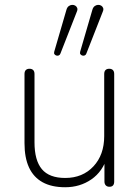

<svg xmlns="http://www.w3.org/2000/svg" viewBox="-20 -779 585 807"><path d="M254 8Q197 8 159 -13Q121 -34 102 -75Q83 -116 83 -177V-468Q83 -479 88.5 -484.5Q94 -490 104 -490Q114 -490 119.5 -484.5Q125 -479 125 -468V-181Q125 -105 156 -68Q187 -31 254 -31Q327 -31 372.5 -79.5Q418 -128 418 -207V-468Q418 -479 423.5 -484.5Q429 -490 439 -490Q449 -490 454.5 -484.5Q460 -479 460 -468V-16Q460 6 440 6Q430 6 424.5 0Q419 -6 419 -16V-121H431Q412 -58 364 -25Q316 8 254 8ZM343 -554Q341 -548 336 -546Q331 -544 326 -545.5Q321 -547 318 -551Q315 -555 317 -562L368 -737Q371 -748 377.5 -753Q384 -758 391.5 -758.5Q399 -759 405 -755.5Q411 -752 413.5 -745.5Q416 -739 412 -730ZM234 -554Q232 -548 227 -546Q222 -544 217 -545.5Q212 -547 209 -551Q206 -555 208 -562L259 -737Q262 -748 268.5 -753Q275 -758 282.5 -758.5Q290 -759 296 -755.5Q302 -752 304.5 -745.5Q307 -739 303 -730Z"/></svg>

Font: Nunito ExtraLight
Style: Regular
Weight: 200
Designer: Vernon Adams
Foundry: Vernon Adams
Version: Version 3.602